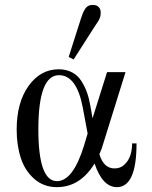

<svg xmlns="http://www.w3.org/2000/svg" viewBox="-20 -750 620 782"><path d="M219.2 -467.8Q250 -467.8 273.4 -455.3Q296.9 -442.9 311.3 -420.2Q325.7 -397.5 334.2 -373.5Q342.8 -349.6 348.1 -318.8L356.9 -268.1L416 -456.1H491.2L399.9 -163.1Q395 -144.5 384.8 -122.1Q401.9 -64 446.8 -64Q471.2 -64 488 -80.6Q504.9 -97.2 511.5 -119.4Q518.1 -141.6 518.1 -166H536.1Q536.1 12.2 456.1 12.2Q397.5 12.2 365.2 -84Q306.2 12.2 211.9 12.2Q158.2 12.2 120.1 -21Q82 -54.2 64.9 -106Q47.9 -157.7 47.9 -222.2Q47.9 -332.5 96.4 -400.1Q145 -467.8 219.2 -467.8ZM211.9 -12.2Q277.3 -12.2 321.8 -155.8L336.9 -206.1L316.9 -313Q292 -443.8 220.2 -443.8Q136.2 -443.8 136.2 -223.1Q136.2 -12.2 211.9 -12.2ZM259.8 -518.1 310.1 -675.8Q314.5 -689 317.4 -696Q320.3 -703.1 325.9 -712.4Q331.5 -721.7 339.4 -725.8Q347.2 -730 357.9 -730Q373 -730 381.6 -721.7Q390.1 -713.4 390.1 -699.2Q390.1 -692.4 389.4 -686.8Q388.7 -681.2 385.7 -675Q382.8 -668.9 381.6 -666.5Q380.4 -664.1 375 -656Q369.6 -647.9 368.2 -646L279.8 -507.8Z"/></svg>

Font: Flanker Steampunk
Style: Regular
Weight: 400
Designer: Alexey Kryukov, Leonardo Di Lena
Foundry: Alexey Kryukov, Leonardo Di Lena
Version: 1.210